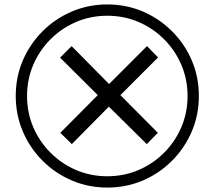

<svg xmlns="http://www.w3.org/2000/svg" viewBox="-20 -782 968 866"><path d="M304 -132 252 -183 421 -353 251 -522 303 -574 472 -403 643 -574 693 -523 523 -353 692 -183 642 -132 471 -301ZM464 64Q379 64 304 32Q229 0 172 -57Q115 -114 83 -189Q51 -264 51 -349Q51 -435 83 -509.5Q115 -584 172 -641Q229 -698 304 -730Q379 -762 464 -762Q550 -762 624.5 -730Q699 -698 756 -641Q813 -584 845 -509.5Q877 -435 877 -349Q877 -264 845 -189Q813 -114 756 -57Q699 0 624.5 32Q550 64 464 64ZM464 13Q539 13 604.5 -15Q670 -43 720 -93Q770 -143 798 -208.5Q826 -274 826 -349Q826 -424 798 -489.5Q770 -555 720 -605Q670 -655 604.5 -683Q539 -711 464 -711Q389 -711 323.5 -683Q258 -655 208 -605Q158 -555 130 -489.5Q102 -424 102 -349Q102 -274 130 -208.5Q158 -143 208 -93Q258 -43 323.5 -15Q389 13 464 13Z"/></svg>

Font: lhindi25
Style: Book
Weight: 400
Designer: Jelle Bosma - Monotype Design Team
Foundry: Monotype Imaging Inc.
Version: Version 2.003